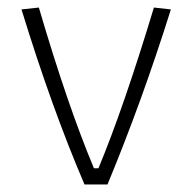

<svg xmlns="http://www.w3.org/2000/svg" viewBox="-20 -489 509 509"><path d="M37 -464 83 -469Q159 -210 229 -43H241Q308 -204 388 -469L433 -464Q357 -222 265 0H204Q117 -203 37 -464Z"/></svg>

Font: Athiti Light
Style: Regular
Weight: 300
Designer: CadsonDemak Team
Foundry: CadsonDemak
Version: Version 1.033